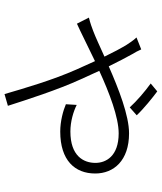

<svg xmlns="http://www.w3.org/2000/svg" viewBox="47 -703 717 851"><g transform="rotate(90 405.5 -277.5)"><path d="M58 -313 85 -260C121 -276 182 -307 251 -340C263 -313 276 -285 288 -258C335 -152 371 -28 397 61L449 46C422 -38 379 -173 331 -278C320 -303 307 -331 294 -359C392 -404 500 -445 571 -445C673 -445 702 -388 702 -342C702 -289 671 -231 563 -231C517 -231 473 -245 445 -259L442 -211C470 -199 517 -186 563 -186C691 -186 749 -251 749 -341C749 -423 692 -491 571 -491C492 -491 374 -445 274 -401C254 -442 234 -480 220 -505C212 -518 205 -531 199 -545L146 -524C159 -511 173 -489 182 -475C193 -457 211 -423 231 -382C184 -361 144 -342 117 -332C102 -326 82 -319 58 -313ZM350 -587C386 -561 428 -525 456 -494L491 -525C463 -555 411 -597 385 -616Z"/></g></svg>

Font: GenEiGothic-pro-Light
Style: Regular
Weight: 300
Designer: Ryoko NISHIZUKA (kana & ideographs); Paul D. Hunt (Latin, Greek & Cyrillic); Wenlong ZHANG (bopomofo); Sandoll Communica
Foundry: Adobe Systems Incorporated; o_tamon
Version: Version 1.000.140830